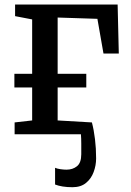

<svg xmlns="http://www.w3.org/2000/svg" viewBox="-20 -574 560 821"><path d="M290 226.5Q267 226.5 248.2 223.5Q229.5 220.5 215.5 215V143.5Q224.5 147.5 238.8 149.5Q253 151.5 264.5 151.5Q291 151.5 309.2 136.8Q327.5 122 327.5 85.5Q327.5 62 327.5 40.2Q327.5 18.5 326 0H42.5V-50.5L117.5 -59V-200H41.5V-258.5H117.5V-491L44.5 -505V-554.5H483L488 -345H422.5L396.5 -493.5L226.5 -499V-258.5H349V-200H226.5V-59L373 -50.5Q381.5 -18 386.2 21.2Q391 60.5 391 103.5Q391 133 380.5 161.5Q370 190 347.8 208.2Q325.5 226.5 290 226.5Z"/></svg>

Font: Merriweather 20pt Medium
Style: Regular
Weight: 500
Version: Version 2.100